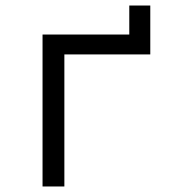

<svg xmlns="http://www.w3.org/2000/svg" viewBox="-20 -675 640 695"><path d="M213 0V-478H524V-655H448V-550H134V0Z"/></svg>

Font: Tekne LDO Light
Style: Regular
Weight: 300
Monospace: yes
Designer: Alessio Laiso, Mario Rullo, Paolo Rosset
Foundry: Alessio Laiso
Version: Version 1.000;hotconv 1.0.109;makeotfexe 2.5.65596